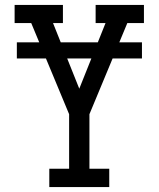

<svg xmlns="http://www.w3.org/2000/svg" viewBox="-20 -755 640 775"><path d="M421 0H179V-74H259V-294L106 -662H39V-735H234V-662H194L300 -397L406 -662H366V-735H561V-662H494L341 -294V-74H421ZM553 -519H48V-584H553Z"/></svg>

Font: Iosevka HT Extended
Style: Regular
Weight: 400
Width: 7
Monospace: yes
Designer: Belleve Invis
Foundry: Belleve Invis
Version: Version 32.3.0; ttfautohint (v1.8.4)